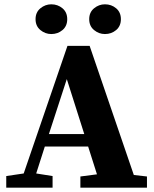

<svg xmlns="http://www.w3.org/2000/svg" viewBox="-20 -871 715 891"><path d="M290 -504 207 -249H371ZM9 0V-54L90 -66L293 -658H396L601 -59L662 -52V0H353V-52L430 -62L389 -191H188L148 -66L224 -54V0ZM218 -713Q190 -713 167.5 -731.5Q145 -750 145 -782Q145 -814 167.5 -832.5Q190 -851 218 -851Q248 -851 270 -832.5Q292 -814 292 -782Q292 -750 270 -731.5Q248 -713 218 -713ZM467 -713Q439 -713 416.5 -731.5Q394 -750 394 -782Q394 -814 416.5 -832.5Q439 -851 467 -851Q497 -851 519 -832.5Q541 -814 541 -782Q541 -750 519 -731.5Q497 -713 467 -713Z"/></svg>

Font: Source Serif Pro
Style: Bold
Weight: 700
Designer: Frank Grießhammer
Foundry: Adobe Systems Incorporated
Version: Version 3.001;hotconv 1.0.111;makeotfexe 2.5.65597